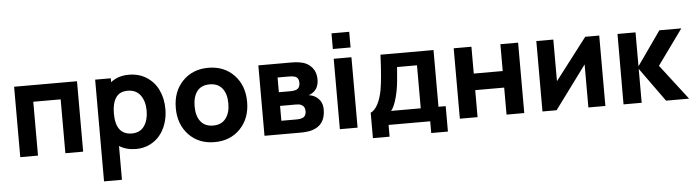

<svg xmlns="http://www.w3.org/2000/svg" viewBox="-56 -1022 5527 1528"><g transform="rotate(-5 2708.0 -258.0)"><path d="M575.2 -562.5V0H433.1V-430.2H214.4V0H72.8V-562.5Z M990.2 -578.1Q1069.8 -578.1 1130.6 -539.8Q1191.4 -501.5 1224.1 -434.1Q1256.8 -366.7 1256.8 -281.2Q1256.8 -218.3 1238 -163.6Q1219.2 -108.9 1185.5 -69.3Q1151.9 -29.8 1103.3 -7.1Q1054.7 15.6 997.6 15.6Q919.9 15.6 863.3 -20V250H720.2V-562.5H845.2V-531.2Q903.3 -578.1 990.2 -578.1ZM974.6 -110.4Q1040 -110.4 1073.5 -158Q1106.9 -205.6 1106.9 -281.2Q1106.9 -356 1072 -404.1Q1037.1 -452.1 969.2 -452.1Q905.3 -452.1 875.2 -407Q845.2 -361.8 845.2 -281.2Q845.2 -110.4 974.6 -110.4Z M1624.5 15.6Q1497.6 15.6 1418.7 -67.4Q1339.8 -150.4 1339.8 -281.2Q1339.8 -413.1 1419.4 -495.6Q1499 -578.1 1624.5 -578.1Q1751.5 -578.1 1830.6 -495.1Q1909.7 -412.1 1909.7 -281.2Q1909.7 -149.9 1830.3 -67.1Q1751 15.6 1624.5 15.6ZM1759.8 -281.2Q1759.8 -357.9 1725.1 -401.9Q1690.4 -445.8 1624.5 -445.8Q1557.1 -445.8 1523.7 -401.9Q1490.2 -357.9 1490.2 -281.2Q1490.2 -204.1 1524.7 -160.4Q1559.1 -116.7 1624.5 -116.7Q1690.4 -116.7 1725.1 -161.4Q1759.8 -206.1 1759.8 -281.2Z M2023.9 -562.5H2287.6Q2340.8 -562.5 2381.3 -551.3Q2423.3 -539.6 2453.4 -503.4Q2483.4 -467.3 2483.4 -410.6Q2483.4 -344.2 2439.9 -310.5Q2419.4 -295.4 2402.3 -291.5Q2425.3 -288.1 2441.9 -280.3Q2472.7 -266.6 2492.2 -238.3Q2511.7 -210 2511.7 -167.5Q2511.7 -42 2402.3 -10.3Q2367.7 0 2305.2 0H2023.9ZM2168 -453.1V-335.4H2254.4Q2292.5 -335.4 2310.5 -343.8Q2337.4 -356.4 2337.4 -395Q2337.4 -437.5 2305.2 -447.8Q2288.6 -453.1 2254.4 -453.1ZM2168 -226.1V-107.4H2294.9Q2319.3 -107.4 2338.9 -115.7Q2366.7 -127.4 2366.7 -167.5Q2366.7 -205.1 2335.4 -219.7Q2322.3 -226.1 2294.9 -226.1Z M2626 -765.6H2767.6V-640.6H2626ZM2626 -562.5V0H2767.6V-562.5Z M3423.3 -562.5V-109.4H3481V93.8H3347.7V0H3015.1V93.8H2881.8V-109.4Q2913.6 -122.6 2938.2 -168.5Q2962.9 -214.4 2975.6 -283.2Q2991.7 -373.5 2999.5 -562.5ZM3281.7 -109.4V-453.1H3122.6Q3114.3 -328.6 3102.5 -265.6Q3092.8 -213.9 3077.4 -171.4Q3062 -128.9 3044.4 -109.4Z M3957.5 -562.5H4099.1V0H3957.5V-215.8H3726.1V0H3584.5V-562.5H3726.1V-348.1H3957.5Z M4747.1 -562.5V0H4611.3V-343.8L4357.4 0H4244.6V-562.5H4380.4V-230L4635.3 -562.5Z M4892.1 0 4893.1 -562.5H5037.1V-291.5L5227.5 -562.5H5402.8L5199.7 -281.2L5416 0H5231.9L5037.1 -271V0Z"/></g></svg>

Font: Manrope3 ExtraBold
Style: Bold
Weight: 800
Width: 4
Designer: Mikhail Sharanda
Foundry: Mikhail Sharanda
Version: Version 3.000;PS 003.000;hotconv 1.0.88;makeotf.lib2.5.64775